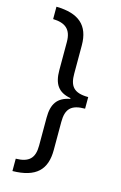

<svg xmlns="http://www.w3.org/2000/svg" viewBox="-132 -773 626 991"><g transform="rotate(15 181.0 -278.0)"><path d="M41 95V161C167 159 219 106 219 1V-149C219 -219 246 -247 320 -247V-309C240 -309 219 -343 219 -407V-558C219 -665 161 -715 41 -717V-651C105 -649 140 -624 140 -555V-405C140 -331 166 -292 233 -280V-276C166 -263 140 -224 140 -151V-1C140 66 111 94 41 95Z"/></g></svg>

Font: Noto Sans Lao Looped ExtraCondensed
Style: Regular
Weight: 400
Width: 2
Designer: Mark Frömberg, Ben Mitchell
Foundry: The Fontpad Ltd
Version: Version 1.003